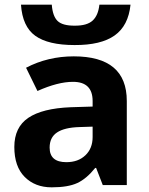

<svg xmlns="http://www.w3.org/2000/svg" viewBox="-20 -801 644 831"><path d="M194.8 -162.1Q194.8 -99.1 267.1 -99.1Q318.4 -99.1 349.6 -128.9Q380.9 -158.7 380.9 -208V-252.9L323.2 -251Q258.3 -249 226.6 -227.5Q194.8 -206.1 194.8 -162.1ZM203.6 9.8Q131.8 9.8 86.9 -35.2Q42 -80.1 42 -165Q42 -250 102.5 -291Q163.1 -332 286.1 -336.9L380.9 -339.8V-363.8Q380.9 -446.8 295.9 -446.8Q230.5 -446.8 142.1 -407.2L92.8 -507.8Q187 -557.1 299.3 -557.1Q528.8 -557.1 528.8 -363.8V0H424.8L396 -74.2H392.1Q354.5 -27.3 314.5 -8.8Q274.4 9.8 203.6 9.8ZM302.7 -606Q188.5 -606 132.8 -646Q77.1 -686 70.8 -780.8H204.1Q208 -730.5 229.5 -710Q251 -689.5 303.7 -689.9Q356.4 -689.5 380.9 -711.9Q405.3 -734.4 410.2 -780.8H544.9Q535.6 -689.5 476.1 -647.5Q417 -605.5 302.7 -606Z"/></svg>

Font: OpenSans-Bold
Style: Bold
Weight: 700
Foundry: Ascender Corporation
Version: Version 1.10